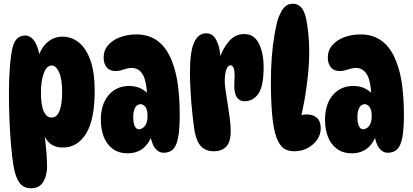

<svg xmlns="http://www.w3.org/2000/svg" viewBox="-20 -811 2218 1032"><path d="M115 -620Q146 -620 167 -587Q188 -554 198 -483L177 -470Q190 -540 227.5 -577Q265 -614 315 -614Q365 -614 404.5 -582Q444 -550 466.5 -485.5Q489 -421 489 -324Q489 -167 442.5 -92.5Q396 -18 318 -18Q268 -18 240.5 -48Q213 -78 202 -121L214 -127Q222 -70 227.5 -14.5Q233 41 233 83Q233 132 212.5 166.5Q192 201 147 201Q105 201 83.5 169.5Q62 138 53 83Q46 42 40 -23Q34 -88 31 -163.5Q28 -239 28 -312Q28 -385 33 -449Q38 -513 47 -553Q55 -587 72 -603.5Q89 -620 115 -620ZM258 -459Q231 -459 215.5 -418Q200 -377 200 -312Q200 -245 215.5 -212Q231 -179 256 -179Q287 -179 300.5 -216.5Q314 -254 314 -313Q314 -389 297 -424Q280 -459 258 -459Z M859 10Q832 10 812 -16.5Q792 -43 786 -101L801 -96Q766 13 666 13Q617 13 584.5 -12Q552 -37 537 -77.5Q522 -118 522 -167Q522 -251 564 -300Q606 -349 675 -349Q716 -349 747 -330Q778 -311 799 -277L771 -279Q770 -369 749 -407.5Q728 -446 687 -446Q673 -446 658.5 -441.5Q644 -437 629.5 -433Q615 -429 601 -429Q570 -429 553.5 -449Q537 -469 537 -501Q537 -540 561 -568Q585 -596 625.5 -611Q666 -626 713 -626Q781 -626 828.5 -590Q876 -554 903 -485Q927 -426 936.5 -352Q946 -278 946 -195Q946 -114 937 -69.5Q928 -25 909 -7.5Q890 10 859 10ZM727 -116Q737 -116 748 -123.5Q759 -131 766 -147Q773 -163 773 -187Q773 -209 768 -223Q763 -237 754 -244Q745 -251 736 -251Q716 -251 706 -231.5Q696 -212 696 -181Q696 -152 704 -134Q712 -116 727 -116Z M1001 -423Q1001 -534 1023.5 -583Q1046 -632 1088 -632Q1117 -632 1133 -610.5Q1149 -589 1157 -557.5Q1165 -526 1165 -494L1160 -496Q1177 -550 1210.5 -589Q1244 -628 1293 -628Q1346 -628 1371.5 -577Q1397 -526 1397 -449Q1397 -348 1369 -307.5Q1341 -267 1295 -267Q1265 -267 1250.5 -292.5Q1236 -318 1240 -375Q1243 -423 1237 -441.5Q1231 -460 1220 -460Q1204 -460 1196 -436Q1188 -412 1188 -375Q1188 -354 1193 -321.5Q1198 -289 1204 -251Q1210 -213 1215 -175.5Q1220 -138 1220 -107Q1220 -48 1196 -23Q1172 2 1130 2Q1087 2 1062 -23Q1037 -48 1026 -105Q1020 -144 1014 -200Q1008 -256 1004.5 -316Q1001 -376 1001 -423Z M1562 2Q1525 2 1503 -15Q1481 -32 1466 -72Q1450 -116 1443 -192Q1436 -268 1436 -376Q1436 -441 1441 -505.5Q1446 -570 1455.5 -625Q1465 -680 1476 -714Q1492 -756 1510 -773.5Q1528 -791 1553 -791Q1580 -791 1597.5 -773Q1615 -755 1625 -713Q1632 -680 1637 -633.5Q1642 -587 1642 -535Q1642 -473 1635 -405Q1628 -337 1616.5 -271.5Q1605 -206 1589 -151L1526 -148Q1548 -171 1575 -183.5Q1602 -196 1627 -196Q1663 -196 1683.5 -177.5Q1704 -159 1704 -121Q1704 -88 1684.5 -60Q1665 -32 1633 -15Q1601 2 1562 2Z M2064 10Q2037 10 2017 -16.5Q1997 -43 1991 -101L2006 -96Q1971 13 1871 13Q1822 13 1789.5 -12Q1757 -37 1742 -77.5Q1727 -118 1727 -167Q1727 -251 1769 -300Q1811 -349 1880 -349Q1921 -349 1952 -330Q1983 -311 2004 -277L1976 -279Q1975 -369 1954 -407.5Q1933 -446 1892 -446Q1878 -446 1863.5 -441.5Q1849 -437 1834.5 -433Q1820 -429 1806 -429Q1775 -429 1758.5 -449Q1742 -469 1742 -501Q1742 -540 1766 -568Q1790 -596 1830.5 -611Q1871 -626 1918 -626Q1986 -626 2033.5 -590Q2081 -554 2108 -485Q2132 -426 2141.5 -352Q2151 -278 2151 -195Q2151 -114 2142 -69.5Q2133 -25 2114 -7.5Q2095 10 2064 10ZM1932 -116Q1942 -116 1953 -123.5Q1964 -131 1971 -147Q1978 -163 1978 -187Q1978 -209 1973 -223Q1968 -237 1959 -244Q1950 -251 1941 -251Q1921 -251 1911 -231.5Q1901 -212 1901 -181Q1901 -152 1909 -134Q1917 -116 1932 -116Z"/></svg>

Font: DynaPuff Condensed SemiBold
Style: Regular
Weight: 600
Width: 3
Designer: Toshi Omagari, Jennifer Daniel
Foundry: Google Fonts
Version: Version 2.000